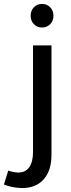

<svg xmlns="http://www.w3.org/2000/svg" viewBox="-79 -760 362 977"><path d="M93.5 -723Q110 -740 135 -740Q160 -740 176.5 -723Q193 -706 193 -680Q193 -654 176.5 -637Q160 -620 135 -620Q110 -620 93.5 -637Q77 -654 77 -680Q77 -706 93.5 -723ZM-37 108Q-15 116 11 118Q49 119 69 92Q89 65 89 13V-529H183V26Q183 109 142.5 153.5Q102 198 30 197Q-19 195 -59 179Z"/></svg>

Font: Montserrat arm
Style: Regular
Weight: 400
Designer: Julieta Ulanovsky
Foundry: Julieta Ulanovsky
Version: Version 6.000;PS 006.000;hotconv 1.0.88;makeotf.lib2.5.64775